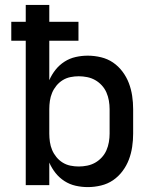

<svg xmlns="http://www.w3.org/2000/svg" viewBox="-20 -755 640 783"><path d="M338 8Q313 8 288.5 2.5Q264 -3 243 -16.5Q222 -30 206.5 -49.5Q191 -69 181 -92V0H85V-589H26V-666H85V-735H181V-666H300V-589H181V-428Q191 -451 206.5 -470.5Q222 -490 243 -503.5Q264 -517 288.5 -522.5Q313 -528 338 -528Q365 -528 392 -521.5Q419 -515 441 -500Q463 -485 479.5 -463Q496 -441 505.5 -416Q515 -391 519 -364Q523 -337 523 -310V-210Q523 -183 519 -156Q515 -129 505.5 -104Q496 -79 479.5 -57Q463 -35 441 -20Q419 -5 392 1.5Q365 8 338 8ZM301 -76Q318 -76 335.5 -79.5Q353 -83 368 -91.5Q383 -100 395 -113Q407 -126 414 -142Q421 -158 424 -175.5Q427 -193 427 -210V-310Q427 -327 424 -344.5Q421 -362 414 -378Q407 -394 395 -407Q383 -420 368 -428.5Q353 -437 335.5 -440.5Q318 -444 301 -444Q284 -444 267 -440.5Q250 -437 235.5 -428Q221 -419 210 -405.5Q199 -392 192.5 -376.5Q186 -361 183.5 -344Q181 -327 181 -310V-210Q181 -193 183.5 -176Q186 -159 192.5 -143.5Q199 -128 210 -114.5Q221 -101 235.5 -92Q250 -83 267 -79.5Q284 -76 301 -76Z"/></svg>

Font: Iosevka Aile Medium
Style: Regular
Weight: 500
Designer: Belleve Invis
Foundry: Belleve Invis
Version: Version 27.3.5; ttfautohint (v1.8.4)